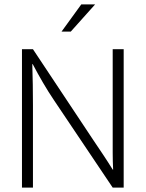

<svg xmlns="http://www.w3.org/2000/svg" viewBox="-20 -854 663 874"><path d="M302 -710H260L350 -834H413ZM80 -630H130L405 -216Q428 -182 450 -149Q472 -116 493 -82H495Q493 -120 493 -159Q493 -198 493 -236V-630H543V0H493L227 -396Q200 -436 175.5 -478Q151 -520 129 -562H127Q130 -469 130 -376V0H80Z"/></svg>

Font: Mukta Mahee ExtraLight
Style: Regular
Weight: 275
Designer: Shuchita Grover, Noopur Datye, Girish Dalvi, Yashodeep Gholap
Foundry: Ek Type
Version: Version 2.538;PS 1.000;hotconv 16.6.51;makeotf.lib2.5.65220;